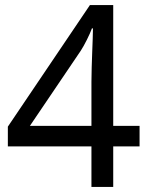

<svg xmlns="http://www.w3.org/2000/svg" viewBox="-20 -738 591 758"><path d="M341 -160H11V-238L335 -718H427V-241H531V-160H427V0H341ZM341 -241V-415Q341 -442 342 -472Q343 -502 344 -531Q345 -560 346 -585Q347 -610 347 -626H343Q336 -607 323 -581Q310 -555 299 -538L98 -241Z"/></svg>

Font: ubangla85
Style: Book
Weight: 400
Designer: Jelle Bosma - Monotype Design Team
Foundry: Monotype Imaging Inc.
Version: Version 2.003